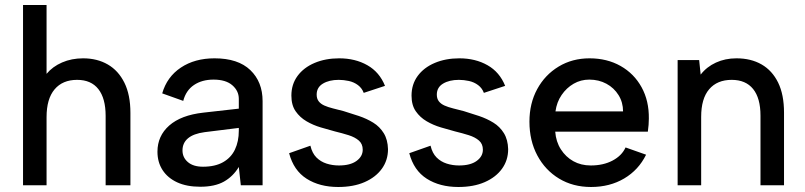

<svg xmlns="http://www.w3.org/2000/svg" viewBox="-20 -740 3216 767"><path d="M72 -720H166V-445Q190 -474 228 -490.5Q266 -507 312 -507Q368 -507 410.5 -482.5Q453 -458 477 -409.5Q501 -361 501 -289V0H402V-277Q402 -347 373 -384Q344 -421 288 -421Q230 -421 198 -383Q166 -345 166 -272V0H72Z M942 0 934 -73Q911 -35 874.5 -14.5Q838 6 780 6Q726 6 688 -11.5Q650 -29 629.5 -60.5Q609 -92 609 -134Q609 -197 656 -238.5Q703 -280 792 -290L934 -306V-345Q934 -377 908 -399.5Q882 -422 833 -422Q787 -422 755 -400.5Q723 -379 712 -337L628 -367Q647 -433 702.5 -470Q758 -507 837 -507Q931 -507 980 -460Q1029 -413 1029 -336V0ZM934 -229 797 -212Q753 -206 731 -187.5Q709 -169 709 -139Q709 -111 730.5 -92.5Q752 -74 791 -74Q839 -74 871 -92Q903 -110 918.5 -142.5Q934 -175 934 -218Z M1220 -158Q1227 -128 1244 -111Q1261 -94 1284.5 -86.5Q1308 -79 1334 -79Q1379 -79 1404 -97Q1429 -115 1429 -142Q1429 -165 1413.5 -178.5Q1398 -192 1372.5 -200Q1347 -208 1318 -215Q1292 -222 1261.5 -231Q1231 -240 1204.5 -255.5Q1178 -271 1161 -295.5Q1144 -320 1144 -358Q1144 -403 1168.5 -436.5Q1193 -470 1236.5 -488.5Q1280 -507 1335 -507Q1399 -507 1447.5 -479.5Q1496 -452 1518 -397L1433 -369Q1426 -388 1410 -400Q1394 -412 1373.5 -416.5Q1353 -421 1333 -421Q1295 -421 1270 -406Q1245 -391 1245 -362Q1245 -346 1253 -335.5Q1261 -325 1275.5 -318.5Q1290 -312 1310 -307Q1330 -302 1353 -296Q1383 -287 1414 -276.5Q1445 -266 1471 -250Q1497 -234 1513 -208Q1529 -182 1530 -144Q1530 -100 1505.5 -66Q1481 -32 1436.5 -12.5Q1392 7 1331 7Q1257 7 1205 -26Q1153 -59 1135 -128Z M1700 -158Q1707 -128 1724 -111Q1741 -94 1764.5 -86.5Q1788 -79 1814 -79Q1859 -79 1884 -97Q1909 -115 1909 -142Q1909 -165 1893.5 -178.5Q1878 -192 1852.5 -200Q1827 -208 1798 -215Q1772 -222 1741.5 -231Q1711 -240 1684.5 -255.5Q1658 -271 1641 -295.5Q1624 -320 1624 -358Q1624 -403 1648.5 -436.5Q1673 -470 1716.5 -488.5Q1760 -507 1815 -507Q1879 -507 1927.5 -479.5Q1976 -452 1998 -397L1913 -369Q1906 -388 1890 -400Q1874 -412 1853.5 -416.5Q1833 -421 1813 -421Q1775 -421 1750 -406Q1725 -391 1725 -362Q1725 -346 1733 -335.5Q1741 -325 1755.5 -318.5Q1770 -312 1790 -307Q1810 -302 1833 -296Q1863 -287 1894 -276.5Q1925 -266 1951 -250Q1977 -234 1993 -208Q2009 -182 2010 -144Q2010 -100 1985.5 -66Q1961 -32 1916.5 -12.5Q1872 7 1811 7Q1737 7 1685 -26Q1633 -59 1615 -128Z M2341 7Q2269 7 2213.5 -26.5Q2158 -60 2126.5 -119Q2095 -178 2095 -254Q2095 -327 2126 -384Q2157 -441 2211.5 -474Q2266 -507 2335 -507Q2405 -507 2459 -476.5Q2513 -446 2543 -391.5Q2573 -337 2572 -266Q2572 -254 2571 -241.5Q2570 -229 2568 -214H2198Q2201 -174 2220.5 -143.5Q2240 -113 2270.5 -96Q2301 -79 2340 -79Q2390 -79 2427 -98.5Q2464 -118 2479 -151L2561 -122Q2531 -61 2473.5 -27Q2416 7 2341 7ZM2469 -295Q2469 -331 2451 -360Q2433 -389 2402.5 -405.5Q2372 -422 2334 -422Q2300 -422 2271.5 -405.5Q2243 -389 2223.5 -360.5Q2204 -332 2199 -295Z M2687 -500H2773L2779 -442Q2803 -473 2840 -490Q2877 -507 2922 -507Q2980 -507 3022.5 -482.5Q3065 -458 3088.5 -410Q3112 -362 3112 -290V0H3018V-278Q3018 -348 2988.5 -384.5Q2959 -421 2903 -421Q2845 -421 2813 -383.5Q2781 -346 2781 -273V0H2687Z"/></svg>

Font: Albert Sans Medium
Style: Regular
Weight: 500
Designer: Andreas Rasmussen
Foundry: a.Foundry
Version: Version 1.025